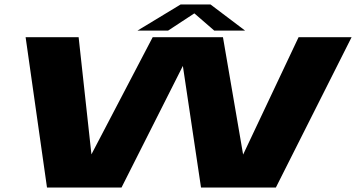

<svg xmlns="http://www.w3.org/2000/svg" viewBox="-20 -842 1598 862"><path d="M191 0 95 -675H333L390.5 -149L665.5 -675H981L1071.5 -148L1320.5 -675H1558.5L1218.5 0H882.5L801 -546L525.5 0ZM597 -704.5 791 -822H925L1080.5 -704.5H942L852.5 -782L734.5 -704.5Z"/></svg>

Font: Anybody UltraExpanded Regular
Style: Bold Italic
Weight: 700
Width: 9
Italic angle: -10°
Designer: Tyler Finck
Foundry: Etcetera Type Company
Version: Version 1.010; ttfautohint (v1.8.3) -l 8 -r 50 -G 200 -x 14 